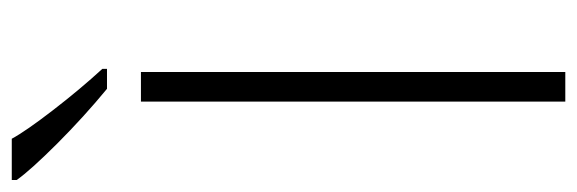

<svg xmlns="http://www.w3.org/2000/svg" viewBox="-375 -627 971 323"><g transform="rotate(-90 110.5 -465.5)"><path d="M101.1 0V-713.9H150.9V0ZM156.2 -771H122.6Q75.7 -809.6 30.5 -854.7Q-14.6 -899.9 -30.8 -922.9V-931.2H38.6Q51.3 -907.7 86.7 -861.8Q122.1 -815.9 156.2 -778.8Z"/></g></svg>

Font: CAA NEO Sans Light
Style: Regular
Weight: 300
Version: Version 1.10